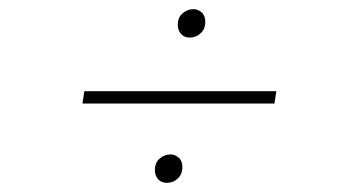

<svg xmlns="http://www.w3.org/2000/svg" viewBox="-20 -561 756 419"><path d="M583 -362 579 -335H160L164 -362ZM344 -162Q332 -162 325 -170Q318 -178 318 -190Q318 -206 328.5 -215Q339 -224 352 -224Q362 -224 370 -217Q378 -210 378 -196Q378 -181 368 -171.5Q358 -162 344 -162ZM394 -479Q382 -479 375 -487Q368 -495 368 -507Q368 -523 378.5 -532Q389 -541 402 -541Q412 -541 420 -534Q428 -527 428 -513Q428 -498 418 -488.5Q408 -479 394 -479Z"/></svg>

Font: Bitter Thin ExtraLight
Style: Italic
Weight: 250
Italic angle: -9°
Version: Version 2.002